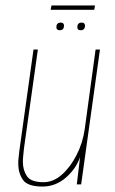

<svg xmlns="http://www.w3.org/2000/svg" viewBox="-20 -677 421 705"><path d="M136 8Q81 8 64 -17Q47 -42 47 -76Q47 -88 48.5 -100Q50 -112 51 -123L103 -495H119L68 -132Q67 -120 65.5 -107.5Q64 -95 64 -83Q64 -52 79 -30Q94 -8 140 -8Q176 -8 207.5 -36Q239 -64 261.5 -108.5Q284 -153 291 -202L331 -495H347L278 0H262L274 -100Q259 -57 221.5 -24.5Q184 8 136 8ZM276 -566Q264 -566 264 -577Q264 -594 280 -594Q292 -594 292 -583Q292 -566 276 -566ZM199 -566Q187 -566 187 -577Q187 -594 203 -594Q215 -594 215 -583Q215 -566 199 -566ZM166 -641 169 -657H329L326 -641Z"/></svg>

Font: Alumni Sans Pinstripe
Style: Italic
Weight: 400
Italic angle: -8°
Designer: Robert E. Leuschke
Foundry: Robert E. Leuschke
Version: Version 1.010; ttfautohint (v1.8.4.7-5d5b)